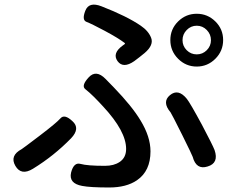

<svg xmlns="http://www.w3.org/2000/svg" viewBox="-20 -787 1040 851"><path d="M464 44Q379 44 344 37Q284 26 295 -22Q307 -69 337 -60.5Q367 -52 445 -52Q485 -52 510 -69Q539 -88 539 -127Q539 -205 438 -314Q418 -336 397 -357Q377 -377 358 -392Q339 -407 373 -444Q406 -480 448 -437L485 -399Q566 -315 603 -253Q647 -181 647 -116Q647 -29 587 12Q540 44 464 44ZM126 -39Q74 -7 48 -52Q22 -97 76 -126Q80 -128 155 -185Q230 -242 248 -262.5Q266 -283 301 -250Q337 -218 295 -174Q219 -96 126 -39ZM900 -49Q850 -33 834 -92Q833 -97 788 -188Q740 -284 736 -289Q697 -335 733 -365Q770 -396 808 -349Q822 -332 875 -234Q923 -143 931 -122Q951 -64 900 -49ZM575 -516Q526 -482 501 -516Q476 -551 525 -586L532 -591Q536 -594 532 -597Q503 -619 444 -650.5Q385 -682 363.5 -690Q342 -698 358 -739Q374 -781 430 -759Q543 -715 604 -673Q638 -650 650 -619Q662 -587 621 -552Q598 -533 575 -516ZM852 -492Q804 -492 769.5 -526.5Q735 -561 735 -609.5Q735 -658 769.5 -692Q804 -726 852 -726Q900 -726 934.5 -692Q969 -658 969 -609.5Q969 -561 934.5 -526.5Q900 -492 852 -492ZM852 -546Q878 -546 896.5 -564.5Q915 -583 915 -609Q915 -635 896.5 -654Q878 -673 852 -673Q826 -673 807.5 -654Q789 -635 789 -609Q789 -583 807.5 -564.5Q826 -546 852 -546Z"/></svg>

Font: Resource Han Rounded KR Medium
Style: Regular
Weight: 500
Designer: Cyano Hao (round all glyphs); Ryoko NISHIZUKA 西塚涼子 (kana, bopomofo & ideographs); Paul D. Hunt (Latin, Greek & Cyrillic)
Foundry: Cyano Hao
Version: 0.990